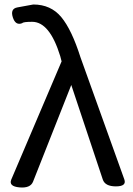

<svg xmlns="http://www.w3.org/2000/svg" viewBox="-20 -829 592 854"><path d="M127 -21Q115 9 66.5 4.5Q18 0 30 -30L254 -556L248 -579Q201 -732 123 -732Q83 -732 79 -726Q49 -714 37 -752Q25 -790 57 -796L128 -809Q206 -809 252.5 -753Q299 -697 338 -574L533 -31Q544 0 495.5 0Q447 0 437 -31L297 -451Z"/></svg>

Font: Raw Maruko Gothic CJK TC
Style: Regular
Weight: 400
Version: Version 1.001